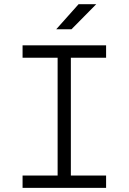

<svg xmlns="http://www.w3.org/2000/svg" viewBox="-20 -914 626 934"><path d="M89.8 0H496.1V-60.1H324.7V-633.3H496.1V-693.4H89.8V-633.3H260.3V-60.1H89.8ZM253.4 -771.5H327.6L448.2 -893.6H362.3Z"/></svg>

Font: Cascadia Mono NF Light
Style: Regular
Weight: 300
Monospace: yes
Designer: Aaron Bell
Foundry: Saja Typeworks
Version: Version 2404.023